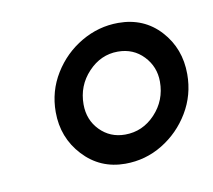

<svg xmlns="http://www.w3.org/2000/svg" viewBox="-43 -700 393 354"><g transform="rotate(-10 153.5 -523.0)"><path d="M56 -510Q56 -549 76 -581.5Q96 -614 128.5 -633Q161 -652 198 -652Q246 -652 276.5 -618.5Q307 -585 307 -537Q307 -498 287.5 -465.5Q268 -433 236 -413.5Q204 -394 166 -394Q119 -394 87.5 -428Q56 -462 56 -510ZM109 -515Q109 -486 128 -466.5Q147 -447 175 -447Q208 -447 231.5 -472Q255 -497 255 -532Q255 -560 236 -580Q217 -600 188 -600Q156 -600 132.5 -575Q109 -550 109 -515Z"/></g></svg>

Font: Alegreya SemiBold
Style: Italic
Weight: 600
Italic angle: -7°
Designer: Juan Pablo del Peral
Foundry: Huerta Tipografica
Version: Version 2.009